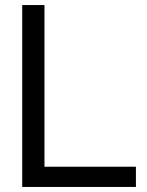

<svg xmlns="http://www.w3.org/2000/svg" viewBox="-20 -740 580 760"><path d="M68 -720H156V-80H518V0H68Z"/></svg>

Font: Aspekta 400
Style: Regular
Weight: 400
Designer: Ivo Dolenc
Version: Version 2.000